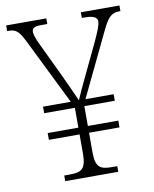

<svg xmlns="http://www.w3.org/2000/svg" viewBox="-81 -776 674 838"><g transform="rotate(-10 255.5 -357.0)"><path d="M140 0H375V-25H352C298 -25 279 -37 279 -106V-190H414V-220H279V-308H414V-337H289L424 -618C450 -672 466 -689 500 -689H506V-714H335V-689H345C390 -689 403 -679 403 -661C403 -645 391 -617 374 -580L305 -435C287 -398 269 -359 260 -337C244 -373 222 -422 202 -464L133 -609C122 -633 114 -652 114 -666C114 -682 124 -689 153 -689H182V-714H4V-689H11C42 -689 55 -678 77 -635L224 -337H101V-308H237V-220H101V-190H237V-101C236 -36 216 -25 164 -25H140Z"/></g></svg>

Font: Noto Serif Ethiopic SemiCondensed ExtraLight
Style: Regular
Weight: 200
Width: 4
Designer: Monotype Design Team
Foundry: Monotype Imaging Inc.
Version: Version 2.102